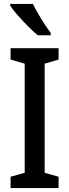

<svg xmlns="http://www.w3.org/2000/svg" viewBox="-20 -960 354 980"><path d="M279 0H34V-58L106 -78V-635L34 -656V-714H279V-656L208 -635V-78L279 -58ZM148 -940Q159 -918 175 -890Q191 -862 208 -836Q225 -810 239 -792V-780H173Q152 -797 124 -825Q96 -853 70.5 -882Q45 -911 32 -931V-940Z"/></svg>

Font: Noto Sans Lao UI Cond Med
Style: Regular
Weight: 500
Width: 3
Designer: Monotype Design Team
Foundry: Monotype Imaging Inc.
Version: Version 2.000; ttfautohint (v1.8.4.7-5d5b)